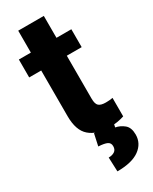

<svg xmlns="http://www.w3.org/2000/svg" viewBox="-226 -712 793 993"><g transform="rotate(-30 170.5 -215.5)"><path d="M319.3 -528.3V-421.4H230.5V-165.5Q230.5 -132.8 243.2 -121.8Q255.9 -110.8 284.7 -110.8Q298.3 -110.8 308.3 -111.8Q318.4 -112.8 326.2 -114.3V-3.9Q306.6 2.4 284.7 6.1Q262.7 9.8 236.8 9.8Q162.1 9.8 119.9 -26.9Q77.6 -63.5 77.6 -148.4V-421.4H5.9V-528.3H77.6V-659.2H230.5V-528.3ZM151.9 -3.9H267.6L261.7 24.9Q289.1 29.8 312.3 48.6Q335.4 67.4 335.4 109.4Q335.4 162.6 290.5 195.1Q245.6 227.5 158.2 227.5L154.8 143.1Q176.3 143.1 190.4 133.8Q204.6 124.5 204.6 103.5Q204.6 84 188.7 76.2Q172.9 68.4 136.7 66.4Z"/></g></svg>

Font: Vazirmatn UI ExtraBold
Style: Regular
Weight: 800
Designer: Saber Rastikerdar
Foundry: Saber Rastikerdar
Version: Version 33.003